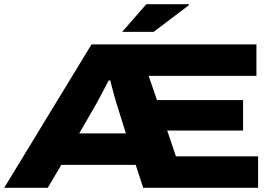

<svg xmlns="http://www.w3.org/2000/svg" viewBox="-25 -901 1311 921"><path d="M561 -748 677 -881H881V-876L712 -748ZM-5 0 414 -688H1205V-537H688L728 -421H1141V-275H777L819 -151H1213V0H662L626 -110H269L204 0ZM355 -261H579L534 -404Q530 -417 523.5 -440.5Q517 -464 511.5 -485Q506 -506 504 -515H496Q485 -493 467.5 -460Q450 -427 437 -403Z"/></svg>

Font: Archivo Expanded ExtraBold
Style: Regular
Weight: 800
Width: 7
Designer: Hector Gatti
Foundry: Omnibus-Type
Version: Version 2.001; ttfautohint (v1.8.3)